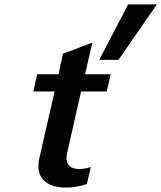

<svg xmlns="http://www.w3.org/2000/svg" viewBox="-20 -836 730 869"><path d="M690 -816H560L429 -565H516ZM285 -149 347 -422H463L481 -500H365L398 -643L265 -593L245 -500H148L131 -422H227L159 -124C155 -109 154 -95 154 -83C154 -22 200 13 278 13C307 13 340 8 373 -3L391 -80C373 -74 354 -71 339 -71C300 -71 281 -89 281 -121C281 -129 282 -138 285 -149Z"/></svg>

Font: Perun SemiBold Italic
Style: Regular
Weight: 400
Italic angle: -12°
Foundry: Copyright (c) Stefan Peev, Context Ltd, 2016
Version: Version 1.026